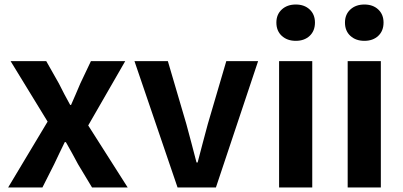

<svg xmlns="http://www.w3.org/2000/svg" viewBox="-20 -831 1786 851"><path d="M16 0 191 -292 27 -560H185L241 -461Q253 -437 265.5 -413Q278 -389 291 -366H295Q305 -389 315.5 -413Q326 -437 336 -461L383 -560H535L371 -275L546 0H388L326 -103Q313 -127 299.5 -152Q286 -177 272 -201H267Q255 -177 243.5 -152.5Q232 -128 220 -103L168 0Z M767 0 576 -560H724L806 -281Q817 -240 828.5 -197Q840 -154 851 -111H856Q867 -154 878.5 -197Q890 -240 901 -281L983 -560H1124L937 0Z M1217 0V-560H1364V0ZM1291 -650Q1253 -650 1229 -672Q1205 -694 1205 -731Q1205 -767 1229 -789Q1253 -811 1291 -811Q1329 -811 1352.5 -789Q1376 -767 1376 -731Q1376 -694 1352.5 -672Q1329 -650 1291 -650Z M1521 0V-560H1668V0ZM1595 -650Q1557 -650 1533 -672Q1509 -694 1509 -731Q1509 -767 1533 -789Q1557 -811 1595 -811Q1633 -811 1656.5 -789Q1680 -767 1680 -731Q1680 -694 1656.5 -672Q1633 -650 1595 -650Z"/></svg>

Font: Chiron Sans HK TT
Style: Bold
Weight: 700
Designer: Ryoko NISHIZUKA 西塚涼子 (kana, bopomofo & ideographs); Paul D. Hunt (Latin, Greek & Cyrillic); Sandoll Communications 산돌커뮤니
Foundry: Adobe
Version: Version 2.022;hotconv 1.0.109;makeotfexe 2.5.65596